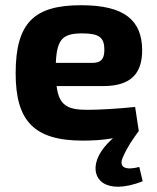

<svg xmlns="http://www.w3.org/2000/svg" viewBox="-20 -527 600 736"><path d="M514 113C464 126 433 117 451 76C468 36 489 7 512 -25L498 -117C431 -110 359 -106 314 -106C239 -106 206 -123 197 -197H375C482 -197 525 -245 525 -335C524 -448 459 -507 291 -507C112 -507 40 -441 40 -246C40 -64 110 12 297 12C333 12 374 10 413 3C379 33 360 62 352 86C327 157 382 224 527 168ZM194 -286C198 -379 222 -399 296 -399C360 -399 380 -383 380 -337C380 -309 374 -286 334 -286Z"/></svg>

Font: SnT
Style: Bold
Weight: 700
Designer: Natanael Gama
Version: Version 1.001;PS 001.001;hotconv 1.0.70;makeotf.lib2.5.58329